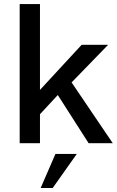

<svg xmlns="http://www.w3.org/2000/svg" viewBox="-20 -710 582 952"><path d="M77.6 0V-689.9H178.2V-264.2L384.8 -487.8H516.1L335 -301.3L539.1 0H419.4L266.6 -238.8L178.2 -143.6V0ZM181.6 222.2 254.9 53.2H360.8L241.2 222.2Z"/></svg>

Font: HK Grotesk SemiBold Legacy
Style: Regular
Weight: 600
Designer: Alfredo Marco Pradil
Foundry: Hanken Design Co.
Version: Version 2.022;PS 002.022;hotconv 1.0.88;makeotf.lib2.5.64775